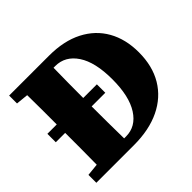

<svg xmlns="http://www.w3.org/2000/svg" viewBox="-156 -833 1015 1015"><g transform="rotate(-45 351.5 -326.0)"><path d="M398 -303H296Q296 -239 296.5 -180Q297 -121 298 -62H312Q386 -62 430.5 -131Q475 -200 475 -327Q475 -455 430 -522.5Q385 -590 311 -590H298Q297 -535 296.5 -479Q296 -423 296 -366H398ZM28 -593V-652H326Q437 -652 515 -612Q593 -572 634 -499.5Q675 -427 675 -329Q675 -226 631 -152.5Q587 -79 505 -39.5Q423 0 309 0H28V-59L97 -66Q98 -126 98 -186.5Q98 -247 98 -303H28V-366H98Q98 -421 98 -476Q98 -531 97 -586Z"/></g></svg>

Font: Source Serif 4 Black
Style: Regular
Weight: 900
Designer: Frank Grießhammer
Foundry: Adobe
Version: Version 4.005;hotconv 1.1.0;makeotfexe 2.6.0